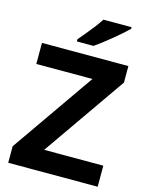

<svg xmlns="http://www.w3.org/2000/svg" viewBox="-135 -1018 850 1101"><g transform="rotate(15 289.5 -467.0)"><path d="M555 0H24V-98L366 -589H33V-714H546V-616L204 -125H555ZM506 -924Q492 -910 469 -890Q446 -870 419.5 -848Q393 -826 367.5 -806.5Q342 -787 323 -774H224V-787Q240 -806 261.5 -831.5Q283 -857 304 -884.5Q325 -912 339 -934H506Z"/></g></svg>

Font: Noto Sans Balinese
Style: Regular
Weight: 400
Designer: Aditya Bayu, David Williams
Foundry: David Williams
Version: Version 2.003